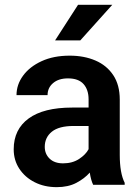

<svg xmlns="http://www.w3.org/2000/svg" viewBox="-20 -770 577 800"><path d="M368.2 0Q358.9 -19 354 -50.8Q332 -25.9 298.1 -8.1Q264.2 9.8 216.3 9.8Q165 9.8 124.5 -10.7Q84 -31.2 60.5 -66.9Q37.1 -102.5 37.1 -147.9Q37.1 -231 99.4 -276.4Q161.6 -321.8 280.3 -321.8H349.1V-356Q349.1 -396 328.1 -419.7Q307.1 -443.4 263.2 -443.4Q224.1 -443.4 201.2 -423.8Q178.2 -404.3 178.2 -373.5H48.8Q48.8 -417.5 76.2 -454.8Q103.5 -492.2 153.3 -515.1Q203.1 -538.1 270.5 -538.1Q330.6 -538.1 377.7 -517.8Q424.8 -497.6 451.9 -456.8Q479 -416 479 -355V-124.5Q479 -48.8 499.5 -8.3V0ZM242.7 -89.4Q281.7 -89.4 309.6 -107.7Q337.4 -126 349.1 -148.4V-245.1H286.6Q225.6 -245.1 196 -221.2Q166.5 -197.3 166.5 -158.2Q166.5 -128.4 186.8 -108.9Q207 -89.4 242.7 -89.4ZM209.5 -601.6 305.2 -750H447.8L314.5 -601.6Z"/></svg>

Font: Vazirmatn FD SemiBold
Style: Regular
Weight: 600
Designer: Saber Rastikerdar
Foundry: Saber Rastikerdar
Version: Version 33.001